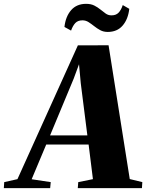

<svg xmlns="http://www.w3.org/2000/svg" viewBox="-104 -981 762 1001"><path d="M-84 0 -82 -31.5 -13 -47 302 -744.5 462 -745 572.5 -47.5 638 -31.5 636 0H301.5L304 -31.5L380.5 -47L358 -227.5H137L61 -46.5L160.5 -31.5L157.5 0ZM157 -275H351.5L317 -547.5L308 -646L280 -570.5ZM457.5 -814.5Q435.5 -814.5 418.5 -823.8Q401.5 -833 386.8 -844.8Q372 -856.5 357.5 -865.8Q343 -875 326 -875Q302 -875 288.8 -861Q275.5 -847 266.5 -821.5L232 -840.5Q238 -895 266.8 -928Q295.5 -961 345 -961Q370 -961 387.8 -952Q405.5 -943 419.8 -931.2Q434 -919.5 447.2 -910.2Q460.5 -901 476.5 -901Q500 -900.5 513.8 -914.5Q527.5 -928.5 536 -954.5L570 -935Q564 -881 535.5 -847.8Q507 -814.5 457.5 -814.5Z"/></svg>

Font: Merriweather 96pt Black
Style: Italic
Weight: 900
Italic angle: -7.8°
Version: Version 2.101